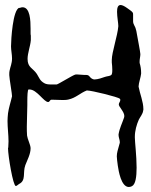

<svg xmlns="http://www.w3.org/2000/svg" viewBox="-20 -730 602 766"><path d="M58 -698 57 -699C31 -692 24 -571 24 -545C24 -529 28 -513 28 -497C28 -476 21 -464 18 -447C17 -443 17 -438 17 -433V-430C17 -419 29 -350 28 -346C23 -323 15 -301 12 -278C11 -268 10 -257 10 -247C10 -220 14 -193 14 -166C14 -158 13 -150 13 -142C13 -141 12 -140 12 -139C12 -109 32 12 43 12H44C48 11 54 5 56 4C85 -10 70 -41 81 -71C89 -92 102 -115 102 -138V-140C101 -154 90 -174 88 -189C87 -201 87 -213 87 -225C87 -254 89 -283 89 -311V-325C89 -347 90 -373 94 -373H98C127 -373 155 -323 172 -323C178 -323 179 -331 184 -332H195C206 -332 218 -331 229 -331C237 -331 245 -331 253 -333C282 -339 300 -359 326 -369H328C345 -369 452 -343 458 -336C460 -334 460 -333 460 -331C460 -325 454 -319 454 -314C453 -304 476 -285 476 -267C476 -265 475 -263 475 -261C467 -237 457 -219 453 -194V-191C453 -182 458 -172 458 -163C458 -161 458 -159 457 -157C450 -131 446 -121 446 -106C446 -97 448 -86 450 -69C453 -49 463 16 494 16C498 16 502 15 506 13C521 6 525 -25 525 -61C525 -108 518 -164 518 -181V-185C518 -208 525 -233 534 -253C539 -263 550 -276 551 -288C552 -290 552 -293 552 -295C552 -324 538 -356 533 -384V-386C533 -398 542 -423 543 -436V-440C543 -453 541 -466 537 -479V-486C537 -494 540 -505 540 -514C540 -522 528 -582 524 -606C523 -609 523 -611 522 -613C520 -625 511 -632 511 -645V-669C511 -674 511 -677 510 -679C506 -686 493 -693 487 -698C476 -706 467 -710 461 -710C450 -710 447 -698 447 -683C447 -663 452 -638 452 -627V-625C449 -587 426 -521 426 -491V-481C427 -471 428 -462 428 -452C428 -446 428 -440 426 -434C424 -426 404 -426 398 -423C390 -420 370 -413 357 -413C354 -413 351 -414 349 -415C336 -421 338 -431 324 -431H317C308 -431 296 -433 287 -433C284 -433 281 -433 279 -432C267 -428 211 -393 206 -393H183C173 -393 164 -394 157 -398C139 -408 137 -419 127 -435C111 -459 90 -460 90 -495C90 -518 101 -545 103 -570V-588C102 -590 102 -595 102 -601V-615C102 -649 100 -701 70 -701C66 -701 62 -700 58 -698Z"/></svg>

Font: Ancial
Style: Regular
Weight: 400
Designer: Daytona Mess (Anne-Dauphine Borione)
Foundry: Daytona Mess (Anne-Dauphine Borione)
Version: Version 1.000;Glyphs 3.2 (3192)